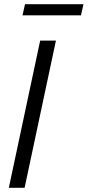

<svg xmlns="http://www.w3.org/2000/svg" viewBox="-20 -893 417 913"><path d="M22 0 171 -700H246L97 0ZM87 -820 99 -873H377L365 -820Z"/></svg>

Font: Red Hat Display VF
Style: Italic
Weight: 300
Italic angle: -12°
Designer: Pentagram, MCKL
Foundry: Pentagram, MCKL
Version: Version 1.010